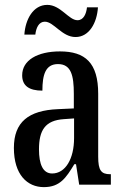

<svg xmlns="http://www.w3.org/2000/svg" viewBox="-20 -758 505 788"><path d="M290 -606C346 -606 378 -664 382 -728H337C334 -701 323 -675 298 -675C262 -675 229 -738 174 -738C116 -738 84 -678 80 -616H125C128 -643 139 -669 164 -669C201 -669 234 -606 290 -606ZM160 10C226 10 251 -28 285 -84H292L305 0H435V-43H432C395 -43 383 -59 383 -115V-373C383 -500 330 -547 226 -547C134 -547 71 -511 71 -449C71 -407 98 -386 154 -386C154 -452 167 -495 218 -495C272 -495 283 -448 283 -373V-313L218 -310C97 -305 37 -257 37 -151C37 -41 92 10 160 10ZM194 -46C156 -46 140 -84 140 -145C140 -223 165 -264 242 -269L284 -272V-191C284 -107 249 -46 194 -46Z"/></svg>

Font: Noto Serif Khmer ExtraCondensed Medium
Style: Regular
Weight: 500
Width: 2
Designer: Danh Hong and the Monotype Design Team
Foundry: Monotype Imaging Inc.
Version: Version 2.004